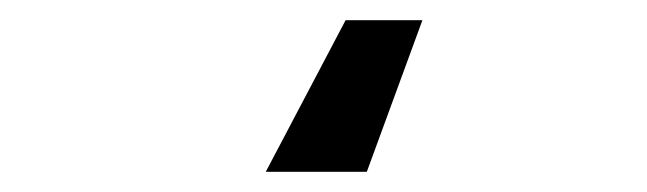

<svg xmlns="http://www.w3.org/2000/svg" viewBox="-20 -170 640 190"><path d="M343 0 398 -150H322L243 0Z"/></svg>

Font: Kreadon Medium
Style: Regular
Weight: 500
Designer: kohakuno
Foundry: StudioGnu
Version: Version 1.000;Glyphs 3.1.2 (3151)